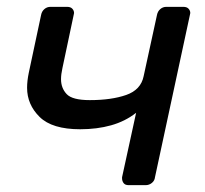

<svg xmlns="http://www.w3.org/2000/svg" viewBox="-20 -540 599 560"><path d="M355 0Q345 0 340.5 -6Q336 -12 336 -20Q336 -21 336 -23L377 -211Q345 -186 304 -174.5Q263 -163 214 -163Q132 -163 95.5 -199Q59 -235 59 -284Q59 -304 64 -328L100 -497Q102 -507 109.5 -513.5Q117 -520 127 -520H176Q186 -520 191 -514.5Q196 -509 196 -502Q196 -500 195 -497L162 -341Q158 -323 158 -309Q158 -283 174.5 -265.5Q191 -248 242 -248Q305 -248 348 -263Q391 -278 399 -318L438 -497Q440 -507 447.5 -513.5Q455 -520 465 -520H515Q525 -520 530 -514.5Q535 -509 535 -502Q535 -500 534 -497L432 -23Q431 -13 423 -6.5Q415 0 405 0Z"/></svg>

Font: SVN-Rubik
Style: Italic
Weight: 400
Italic angle: -12°
Designer: Hubert and Fischer
Foundry: Hubert & Fischer
Version: Version 2.101; ttfautohint (v1.8.3)